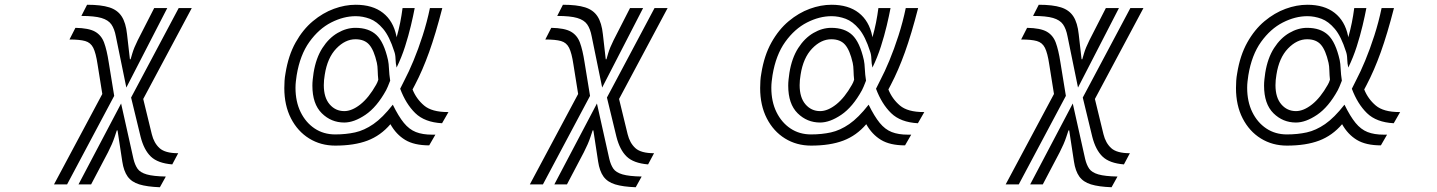

<svg xmlns="http://www.w3.org/2000/svg" viewBox="-20 -600 6040 807"><path d="M467 -447Q461 -479 448 -497.5Q435 -516 406 -524.5Q377 -533 322 -533L346 -580Q405 -580 439.5 -569Q474 -558 491.5 -531Q509 -504 514 -456L526 -351H529Q529 -351 536 -375Q543 -399 559 -431L628 -566H683L511 -232ZM704 91Q643 86 614 58Q585 30 571 -25L531 -190L731 -566H786L582 -184L618 -36Q627 1 650.5 22.5Q674 44 729 44ZM410 -205 390 -330Q383 -377 372 -399Q361 -421 338 -427.5Q315 -434 272 -434L297 -483Q353 -482 379.5 -467Q406 -452 417.5 -421Q429 -390 437 -338L460 -197L262 175H207ZM652 187Q598 185 565.5 175Q533 165 516.5 142Q500 119 494 79L474 -52H471Q471 -52 461.5 -23.5Q452 5 434 40L363 175H310L489 -165L541 68Q547 93 558 109Q569 125 596.5 133Q624 141 677 142Z M1784 11Q1721 11 1683 -12Q1645 -35 1621 -78Q1580 -30 1524.5 -9Q1469 12 1389 12Q1328 12 1279.5 -18Q1231 -48 1203 -102.5Q1175 -157 1175 -230Q1175 -245 1176 -260.5Q1177 -276 1180 -292Q1192 -367 1222.5 -421.5Q1253 -476 1295 -511Q1337 -546 1383.5 -563Q1430 -580 1475 -580Q1546 -580 1589.5 -546Q1633 -512 1646 -449Q1646 -448 1646.5 -446.5Q1647 -445 1647 -443Q1656 -475 1662 -505Q1668 -535 1672 -566H1723Q1717 -534 1707 -492Q1697 -450 1682.5 -404.5Q1668 -359 1647 -316Q1643 -333 1642.5 -352Q1642 -371 1637 -384Q1617 -447 1590.5 -478.5Q1564 -510 1534.5 -521Q1505 -532 1475 -532Q1424 -532 1372 -505.5Q1320 -479 1280.5 -424Q1241 -369 1227 -284Q1225 -271 1223.5 -257.5Q1222 -244 1222 -231Q1222 -173 1243.5 -129Q1265 -85 1302.5 -60Q1340 -35 1389 -35Q1434 -35 1472.5 -43.5Q1511 -52 1549.5 -78.5Q1588 -105 1631 -160Q1655 -111 1677.5 -83.5Q1700 -56 1728 -45Q1756 -34 1796 -34H1810ZM1838 -82Q1765 -86 1725.5 -124.5Q1686 -163 1662 -227L1681 -265Q1698 -297 1718 -345Q1738 -393 1756.5 -450.5Q1775 -508 1787 -566H1839Q1811 -457 1783.5 -380.5Q1756 -304 1724 -243L1714 -224Q1730 -184 1762.5 -156.5Q1795 -129 1862 -129H1865ZM1620 -261Q1613 -243 1610 -236Q1607 -229 1603 -221Q1564 -150 1516 -117.5Q1468 -85 1427 -85Q1372 -85 1332.5 -124Q1293 -163 1293 -240Q1293 -253 1294.5 -266.5Q1296 -280 1298 -294Q1308 -356 1335 -398Q1362 -440 1399 -461.5Q1436 -483 1474 -483Q1530 -483 1562 -453Q1594 -423 1611 -347Q1614 -333 1615 -310Q1616 -287 1620 -261ZM1570 -265Q1568 -283 1567.5 -303Q1567 -323 1564 -336Q1552 -389 1532 -412Q1512 -435 1474 -435Q1431 -435 1393.5 -396Q1356 -357 1345 -286Q1343 -274 1342 -263.5Q1341 -253 1341 -242Q1341 -190 1365.5 -161.5Q1390 -133 1427 -133Q1459 -133 1494.5 -161Q1530 -189 1561 -244Q1564 -249 1566 -254Q1568 -259 1570 -265Z M2467 -447Q2461 -479 2448 -497.5Q2435 -516 2406 -524.5Q2377 -533 2322 -533L2346 -580Q2405 -580 2439.5 -569Q2474 -558 2491.5 -531Q2509 -504 2514 -456L2526 -351H2529Q2529 -351 2536 -375Q2543 -399 2559 -431L2628 -566H2683L2511 -232ZM2704 91Q2643 86 2614 58Q2585 30 2571 -25L2531 -190L2731 -566H2786L2582 -184L2618 -36Q2627 1 2650.5 22.5Q2674 44 2729 44ZM2410 -205 2390 -330Q2383 -377 2372 -399Q2361 -421 2338 -427.5Q2315 -434 2272 -434L2297 -483Q2353 -482 2379.5 -467Q2406 -452 2417.5 -421Q2429 -390 2437 -338L2460 -197L2262 175H2207ZM2652 187Q2598 185 2565.5 175Q2533 165 2516.5 142Q2500 119 2494 79L2474 -52H2471Q2471 -52 2461.5 -23.5Q2452 5 2434 40L2363 175H2310L2489 -165L2541 68Q2547 93 2558 109Q2569 125 2596.5 133Q2624 141 2677 142Z M3784 11Q3721 11 3683 -12Q3645 -35 3621 -78Q3580 -30 3524.5 -9Q3469 12 3389 12Q3328 12 3279.5 -18Q3231 -48 3203 -102.5Q3175 -157 3175 -230Q3175 -245 3176 -260.5Q3177 -276 3180 -292Q3192 -367 3222.5 -421.5Q3253 -476 3295 -511Q3337 -546 3383.5 -563Q3430 -580 3475 -580Q3546 -580 3589.5 -546Q3633 -512 3646 -449Q3646 -448 3646.5 -446.5Q3647 -445 3647 -443Q3656 -475 3662 -505Q3668 -535 3672 -566H3723Q3717 -534 3707 -492Q3697 -450 3682.5 -404.5Q3668 -359 3647 -316Q3643 -333 3642.5 -352Q3642 -371 3637 -384Q3617 -447 3590.5 -478.5Q3564 -510 3534.5 -521Q3505 -532 3475 -532Q3424 -532 3372 -505.5Q3320 -479 3280.5 -424Q3241 -369 3227 -284Q3225 -271 3223.5 -257.5Q3222 -244 3222 -231Q3222 -173 3243.5 -129Q3265 -85 3302.5 -60Q3340 -35 3389 -35Q3434 -35 3472.5 -43.5Q3511 -52 3549.5 -78.5Q3588 -105 3631 -160Q3655 -111 3677.5 -83.5Q3700 -56 3728 -45Q3756 -34 3796 -34H3810ZM3838 -82Q3765 -86 3725.5 -124.5Q3686 -163 3662 -227L3681 -265Q3698 -297 3718 -345Q3738 -393 3756.5 -450.5Q3775 -508 3787 -566H3839Q3811 -457 3783.5 -380.5Q3756 -304 3724 -243L3714 -224Q3730 -184 3762.5 -156.5Q3795 -129 3862 -129H3865ZM3620 -261Q3613 -243 3610 -236Q3607 -229 3603 -221Q3564 -150 3516 -117.5Q3468 -85 3427 -85Q3372 -85 3332.5 -124Q3293 -163 3293 -240Q3293 -253 3294.5 -266.5Q3296 -280 3298 -294Q3308 -356 3335 -398Q3362 -440 3399 -461.5Q3436 -483 3474 -483Q3530 -483 3562 -453Q3594 -423 3611 -347Q3614 -333 3615 -310Q3616 -287 3620 -261ZM3570 -265Q3568 -283 3567.5 -303Q3567 -323 3564 -336Q3552 -389 3532 -412Q3512 -435 3474 -435Q3431 -435 3393.5 -396Q3356 -357 3345 -286Q3343 -274 3342 -263.5Q3341 -253 3341 -242Q3341 -190 3365.5 -161.5Q3390 -133 3427 -133Q3459 -133 3494.5 -161Q3530 -189 3561 -244Q3564 -249 3566 -254Q3568 -259 3570 -265Z M4467 -447Q4461 -479 4448 -497.5Q4435 -516 4406 -524.5Q4377 -533 4322 -533L4346 -580Q4405 -580 4439.5 -569Q4474 -558 4491.5 -531Q4509 -504 4514 -456L4526 -351H4529Q4529 -351 4536 -375Q4543 -399 4559 -431L4628 -566H4683L4511 -232ZM4704 91Q4643 86 4614 58Q4585 30 4571 -25L4531 -190L4731 -566H4786L4582 -184L4618 -36Q4627 1 4650.5 22.5Q4674 44 4729 44ZM4410 -205 4390 -330Q4383 -377 4372 -399Q4361 -421 4338 -427.5Q4315 -434 4272 -434L4297 -483Q4353 -482 4379.5 -467Q4406 -452 4417.5 -421Q4429 -390 4437 -338L4460 -197L4262 175H4207ZM4652 187Q4598 185 4565.5 175Q4533 165 4516.5 142Q4500 119 4494 79L4474 -52H4471Q4471 -52 4461.5 -23.5Q4452 5 4434 40L4363 175H4310L4489 -165L4541 68Q4547 93 4558 109Q4569 125 4596.5 133Q4624 141 4677 142Z M5784 11Q5721 11 5683 -12Q5645 -35 5621 -78Q5580 -30 5524.5 -9Q5469 12 5389 12Q5328 12 5279.5 -18Q5231 -48 5203 -102.5Q5175 -157 5175 -230Q5175 -245 5176 -260.5Q5177 -276 5180 -292Q5192 -367 5222.5 -421.5Q5253 -476 5295 -511Q5337 -546 5383.5 -563Q5430 -580 5475 -580Q5546 -580 5589.5 -546Q5633 -512 5646 -449Q5646 -448 5646.5 -446.5Q5647 -445 5647 -443Q5656 -475 5662 -505Q5668 -535 5672 -566H5723Q5717 -534 5707 -492Q5697 -450 5682.5 -404.5Q5668 -359 5647 -316Q5643 -333 5642.5 -352Q5642 -371 5637 -384Q5617 -447 5590.5 -478.5Q5564 -510 5534.5 -521Q5505 -532 5475 -532Q5424 -532 5372 -505.5Q5320 -479 5280.5 -424Q5241 -369 5227 -284Q5225 -271 5223.5 -257.5Q5222 -244 5222 -231Q5222 -173 5243.5 -129Q5265 -85 5302.5 -60Q5340 -35 5389 -35Q5434 -35 5472.5 -43.5Q5511 -52 5549.5 -78.5Q5588 -105 5631 -160Q5655 -111 5677.5 -83.5Q5700 -56 5728 -45Q5756 -34 5796 -34H5810ZM5838 -82Q5765 -86 5725.5 -124.5Q5686 -163 5662 -227L5681 -265Q5698 -297 5718 -345Q5738 -393 5756.5 -450.5Q5775 -508 5787 -566H5839Q5811 -457 5783.5 -380.5Q5756 -304 5724 -243L5714 -224Q5730 -184 5762.5 -156.5Q5795 -129 5862 -129H5865ZM5620 -261Q5613 -243 5610 -236Q5607 -229 5603 -221Q5564 -150 5516 -117.5Q5468 -85 5427 -85Q5372 -85 5332.5 -124Q5293 -163 5293 -240Q5293 -253 5294.5 -266.5Q5296 -280 5298 -294Q5308 -356 5335 -398Q5362 -440 5399 -461.5Q5436 -483 5474 -483Q5530 -483 5562 -453Q5594 -423 5611 -347Q5614 -333 5615 -310Q5616 -287 5620 -261ZM5570 -265Q5568 -283 5567.5 -303Q5567 -323 5564 -336Q5552 -389 5532 -412Q5512 -435 5474 -435Q5431 -435 5393.5 -396Q5356 -357 5345 -286Q5343 -274 5342 -263.5Q5341 -253 5341 -242Q5341 -190 5365.5 -161.5Q5390 -133 5427 -133Q5459 -133 5494.5 -161Q5530 -189 5561 -244Q5564 -249 5566 -254Q5568 -259 5570 -265Z"/></svg>

Font: Train One
Style: Regular
Weight: 400
Designer: Fontworks Inc.
Foundry: Fontworks Inc.
Version: Version 1.100